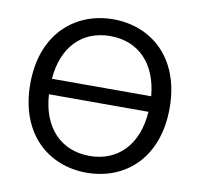

<svg xmlns="http://www.w3.org/2000/svg" viewBox="-81 -797 937 901"><g transform="rotate(10 388.0 -346.5)"><path d="M388 -632C523 -632 612 -540 625 -387H152C164 -540 253 -632 388 -632ZM388 -61C252 -61 160 -156 151 -313H625C615 -156 524 -61 388 -61ZM720 -347C720 -587 568 -712 388 -712C209 -712 56 -587 56 -347C56 -106 208 19 388 19C569 19 720 -106 720 -347Z"/></g></svg>

Font: Repo
Style: Regular
Weight: 400
Designer: Stefan Peev
Foundry: Context Ltd
Version: Version 0.000